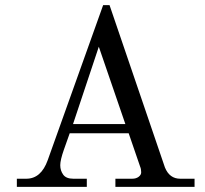

<svg xmlns="http://www.w3.org/2000/svg" viewBox="-20 -732 804 752"><path d="M266 -246H471L367 -549ZM46 0V-32H83Q141 -32 167 -105L384 -712H409L626 -76Q644 -32 686 -32H742V0H432V-32H498Q513 -32 523 -39.5Q533 -47 533 -57Q533 -70 529 -79L484 -210H253L230 -145Q216 -105 216 -85Q216 -64 227.5 -48Q239 -32 267 -32H320V0Z"/></svg>

Font: Old Standard TT
Style: Regular
Weight: 400
Designer: Alexey Kryukov <alexios@thessalonica.org.ru>
Version: Version 1.0